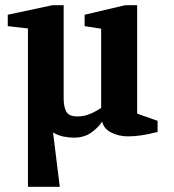

<svg xmlns="http://www.w3.org/2000/svg" viewBox="-20 -522 674 742"><path d="M88 200V-412L10 -421V-465L183 -502H226V-143Q226 -108 236.5 -90Q247 -72 279 -72Q305 -72 327.5 -81.5Q350 -91 371 -105V-411L307 -421V-465L464 -502H510V-83L589 -55V-12Q553 -3 526.5 1Q500 5 474 5Q440 5 410.5 -9.5Q381 -24 375 -52Q358 -27 331 -8.5Q304 10 265 10Q246 10 224.5 5.5Q203 1 185 -10L211 200Z"/></svg>

Font: Manuale
Style: Regular
Weight: 400
Designer: Eduardo Tunni / Pablo Cosgaya
Foundry: Eduardo Tunni / Pablo Cosgaya
Version: Version 1.002